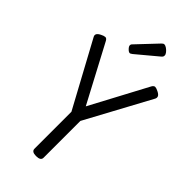

<svg xmlns="http://www.w3.org/2000/svg" viewBox="-347 -1216 1305 1305"><g transform="rotate(45 306.0 -563.0)"><path d="M306 14Q263 14 263 -14V-369L10 -836Q3 -849 9 -860Q15 -871 35 -881Q54 -891 66.5 -891.5Q79 -892 88 -875L306 -464L525 -875Q535 -892 547 -891.5Q559 -891 578 -881Q598 -871 603.5 -860Q609 -849 603 -836L350 -368V-14Q350 14 306 14ZM261 -931Q251 -931 237.5 -945Q224 -959 224 -969Q224 -973 225 -976.5Q226 -980 232 -986L367 -1129Q372 -1134 376.5 -1137Q381 -1140 386 -1140Q396 -1140 409 -1131Q422 -1122 431.5 -1110Q441 -1098 441 -1088Q441 -1081 438.5 -1076Q436 -1071 426 -1063L280 -941Q274 -937 269.5 -934Q265 -931 261 -931Z"/></g></svg>

Font: Playwrite IT Moderna
Style: Regular
Weight: 400
Designer: Veronika Burian, José Scaglione
Foundry: TypeTogether
Version: Version 1.002